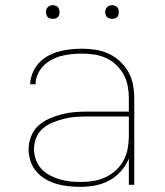

<svg xmlns="http://www.w3.org/2000/svg" viewBox="-20 -717 640 745"><path d="M292 8Q269 8 245.5 5.5Q222 3 199.5 -3.5Q177 -10 156.5 -22Q136 -34 121 -51.5Q106 -69 98.5 -91.5Q91 -114 91 -138Q91 -163 100.5 -187.5Q110 -212 128.5 -229Q147 -246 170.5 -256.5Q194 -267 219 -273.5Q244 -280 269.5 -282Q295 -284 320 -284H480V-336Q480 -360 475.5 -383.5Q471 -407 459.5 -428Q448 -449 430.5 -465.5Q413 -482 391 -492Q369 -502 345.5 -505.5Q322 -509 298 -509Q278 -509 258 -507Q238 -505 218.5 -500Q199 -495 181 -485.5Q163 -476 149 -462Q135 -448 126.5 -429Q118 -410 118 -390H97Q98 -413 106.5 -434Q115 -455 130.5 -472Q146 -489 166 -500Q186 -511 208 -517Q230 -523 252.5 -525.5Q275 -528 298 -528Q324 -528 350.5 -524Q377 -520 401 -509Q425 -498 445 -479.5Q465 -461 478 -438Q491 -415 496 -388.5Q501 -362 501 -336V0H480V-102Q469 -75 449.5 -53Q430 -31 404.5 -17Q379 -3 350 2.5Q321 8 292 8ZM295 -11Q319 -11 343.5 -15Q368 -19 390 -29.5Q412 -40 430 -56.5Q448 -73 459.5 -94.5Q471 -116 475.5 -140.5Q480 -165 480 -189V-265H320Q297 -265 274.5 -263.5Q252 -262 230 -256.5Q208 -251 186.5 -242.5Q165 -234 147.5 -219.5Q130 -205 121 -183.5Q112 -162 112 -139Q112 -118 119 -98Q126 -78 140 -62.5Q154 -47 173 -37Q192 -27 212 -21Q232 -15 253 -13Q274 -11 295 -11ZM415 -644Q410 -644 404.5 -645.5Q399 -647 395.5 -650.5Q392 -654 390 -659.5Q388 -665 388 -670Q388 -675 390 -680.5Q392 -686 395.5 -689.5Q399 -693 404.5 -695Q410 -697 415 -697Q420 -697 425.5 -695Q431 -693 434.5 -689.5Q438 -686 439.5 -680.5Q441 -675 441 -670Q441 -665 439.5 -659.5Q438 -654 434.5 -650.5Q431 -647 425.5 -645.5Q420 -644 415 -644ZM185 -644Q180 -644 174.5 -645.5Q169 -647 165.5 -650.5Q162 -654 160 -659.5Q158 -665 158 -670Q158 -675 160 -680.5Q162 -686 165.5 -689.5Q169 -693 174.5 -695Q180 -697 185 -697Q190 -697 195.5 -695Q201 -693 204.5 -689.5Q208 -686 209.5 -680.5Q211 -675 211 -670Q211 -665 209.5 -659.5Q208 -654 204.5 -650.5Q201 -647 195.5 -645.5Q190 -644 185 -644Z"/></svg>

Font: Iosevka Aile Thin
Style: Regular
Weight: 100
Designer: Belleve Invis
Foundry: Belleve Invis
Version: Version 31.1.0; ttfautohint (v1.8.4)